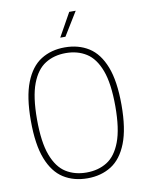

<svg xmlns="http://www.w3.org/2000/svg" viewBox="-101 -1015 835 1095"><g transform="rotate(-10 316.5 -467.5)"><path d="M316.5 9Q237 9 178 -28.2Q119 -65.5 86.5 -148.8Q54 -232 54 -370Q54 -508 86.8 -591.2Q119.5 -674.5 178.5 -711.8Q237.5 -749 316.5 -749Q396 -749 455 -711.8Q514 -674.5 546.5 -591.2Q579 -508 579 -370Q579 -232 546.2 -148.8Q513.5 -65.5 454.5 -28.2Q395.5 9 316.5 9ZM316.5 -24.5Q384.5 -24.5 435.2 -56Q486 -87.5 514.5 -162.8Q543 -238 543 -368Q543 -500.5 514.5 -576.2Q486 -652 435.2 -684Q384.5 -716 316.5 -716Q248.5 -716 197.8 -684.2Q147 -652.5 118.5 -577.5Q90 -502.5 90 -372Q90 -239.5 118.5 -163.8Q147 -88 197.8 -56.2Q248.5 -24.5 316.5 -24.5ZM301.5 -808 377.5 -944H415L331.5 -808Z"/></g></svg>

Font: Encode Sans Semi Condensed Thin
Style: Regular
Weight: 100
Width: 4
Designer: Multiple Designers
Foundry: Impallari Type
Version: Version 3.000; ttfautohint (v1.8.3) -l 8 -r 50 -G 200 -x 14 